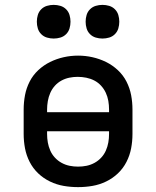

<svg xmlns="http://www.w3.org/2000/svg" viewBox="-20 -759 640 787"><path d="M300 8Q270 8 241 3Q212 -2 185 -15Q158 -28 136.5 -48.5Q115 -69 101.5 -95.5Q88 -122 82.5 -151Q77 -180 77 -210V-310Q77 -340 82.5 -369Q88 -398 101.5 -424.5Q115 -451 137 -471.5Q159 -492 185.5 -505Q212 -518 241 -524.5Q270 -531 300 -531Q330 -531 359 -524.5Q388 -518 414.5 -505Q441 -492 463 -471.5Q485 -451 498.5 -424.5Q512 -398 517.5 -369Q523 -340 523 -310V-210Q523 -180 517.5 -151Q512 -122 498.5 -95.5Q485 -69 463.5 -48.5Q442 -28 415 -15Q388 -2 359 3Q330 8 300 8ZM173 -299H427V-310Q427 -328 424 -345.5Q421 -363 413.5 -379Q406 -395 394 -408Q382 -421 366.5 -429Q351 -437 333.5 -440.5Q316 -444 298 -444Q281 -444 264 -440.5Q247 -437 231.5 -428.5Q216 -420 204.5 -407Q193 -394 186 -378Q179 -362 176 -344.5Q173 -327 173 -310ZM300 -76Q318 -76 335 -79.5Q352 -83 367.5 -91.5Q383 -100 395 -113Q407 -126 414 -142Q421 -158 424 -175Q427 -192 427 -210V-221H173V-210Q173 -192 176 -175Q179 -158 186 -142Q193 -126 205 -113Q217 -100 232.5 -91.5Q248 -83 265 -79.5Q282 -76 300 -76ZM400 -601Q386 -601 372.5 -605Q359 -609 349 -619Q339 -629 335 -642.5Q331 -656 331 -670Q331 -684 335 -697.5Q339 -711 349 -721Q359 -731 372.5 -735Q386 -739 400 -739Q414 -739 427.5 -735Q441 -731 451 -721Q461 -711 465 -697.5Q469 -684 469 -670Q469 -656 465 -642.5Q461 -629 451 -619Q441 -609 427.5 -605Q414 -601 400 -601ZM200 -601Q186 -601 172.5 -605Q159 -609 149 -619Q139 -629 135 -642.5Q131 -656 131 -670Q131 -684 135 -697.5Q139 -711 149 -721Q159 -731 172.5 -735Q186 -739 200 -739Q214 -739 227.5 -735Q241 -731 251 -721Q261 -711 265 -697.5Q269 -684 269 -670Q269 -656 265 -642.5Q261 -629 251 -619Q241 -609 227.5 -605Q214 -601 200 -601Z"/></svg>

Font: Iosevka Custom Medium Extended
Style: Regular
Weight: 500
Width: 7
Monospace: yes
Designer: Belleve Invis
Foundry: Belleve Invis
Version: Version 11.2.4; ttfautohint (v1.8.4)